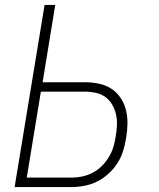

<svg xmlns="http://www.w3.org/2000/svg" viewBox="-20 -755 640 775"><path d="M39 0 160 -735H203L152 -423H325Q353 -423 380.5 -417Q408 -411 430 -396.5Q452 -382 467 -359.5Q482 -337 488.5 -310.5Q495 -284 494.5 -255Q494 -226 489 -198Q485 -172 477 -146Q469 -120 454 -96.5Q439 -73 417.5 -53.5Q396 -34 371.5 -22Q347 -10 320.5 -5Q294 0 268 0ZM88 -38H268Q289 -38 311 -42.5Q333 -47 353.5 -57.5Q374 -68 390.5 -84.5Q407 -101 419 -120.5Q431 -140 437.5 -161.5Q444 -183 447 -204Q451 -226 452 -248.5Q453 -271 448.5 -292Q444 -313 433.5 -331.5Q423 -350 406.5 -362.5Q390 -375 368 -380Q346 -385 324 -385H145Z"/></svg>

Font: Iosevka XLt Ex Obl
Style: Regular
Weight: 200
Width: 7
Italic angle: -9°
Monospace: yes
Designer: Belleve Invis
Foundry: Belleve Invis
Version: Version 32.5.0; ttfautohint (v1.8.4)